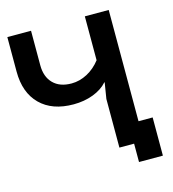

<svg xmlns="http://www.w3.org/2000/svg" viewBox="-118 -812 911 1010"><g transform="rotate(-15 337.0 -307.0)"><path d="M434 -265 448 -352H446Q417 -319 368 -300.5Q319 -282 261 -282Q145 -282 80 -346.5Q15 -411 15 -526V-714H144V-526Q144 -463 179.5 -427Q215 -391 279 -391Q323 -391 364.5 -413Q406 -435 437 -475V-714H567V-108H644V100H514V0H434Z"/></g></svg>

Font: Non Bureau Medium
Style: Regular
Weight: 500
Designer: Jona Saucedo
Foundry: Non Foundry
Version: Version 1.000; ttfautohint (v1.8.4)